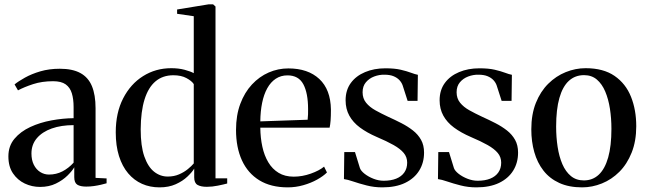

<svg xmlns="http://www.w3.org/2000/svg" viewBox="-20 -838 2928 870"><path d="M161.5 9Q124.5 9 92 -6.5Q59.5 -22 38.8 -52.5Q18 -83 18 -129.5Q18 -176.5 45.5 -209.2Q73 -242 117.2 -262.5Q161.5 -283 213.2 -292.5Q265 -302 313.5 -302.5V-353Q313.5 -389 305.5 -415.2Q297.5 -441.5 277.5 -455.8Q257.5 -470 220.5 -470Q170.5 -470 130 -456.8Q89.5 -443.5 61.5 -428.5L46 -455.5Q63 -469.5 93 -486.2Q123 -503 163 -514.8Q203 -526.5 251 -526.5Q308.5 -526.5 344.2 -507Q380 -487.5 396.5 -447.8Q413 -408 413 -347.5V-32L463 -29.5V-7.5Q452.5 -4.5 437.8 -1Q423 2.5 405.8 5Q388.5 7.5 370.5 7.5Q344 7.5 330.2 -1.2Q316.5 -10 316.5 -35V-80Q307 -63.5 285.8 -42.5Q264.5 -21.5 233.2 -6.2Q202 9 161.5 9ZM202 -47Q235 -47 263 -61.5Q291 -76 313.5 -101V-271Q257.5 -271 214.5 -255.8Q171.5 -240.5 147 -211.8Q122.5 -183 122.5 -142.5Q122.5 -113 133.2 -91.5Q144 -70 162.2 -58.5Q180.5 -47 202 -47Z M703 11Q659.5 11 623.5 -5Q587.5 -21 560.8 -52.5Q534 -84 519.2 -130.8Q504.5 -177.5 504.5 -238.5Q504.5 -327 538 -392.2Q571.5 -457.5 628.5 -493.2Q685.5 -529 756 -529Q789.5 -529 816.5 -521.8Q843.5 -514.5 858 -506.5V-764.5L782.5 -775.5V-795L926 -818.5H945.5L956.5 -808.5V-30H1009.5V-6.5Q993 -2 967.2 3.2Q941.5 8.5 917 8.5Q890 8.5 875 -0.2Q860 -9 860 -34V-74Q850.5 -58 829.2 -37.8Q808 -17.5 776.2 -3.2Q744.5 11 703 11ZM740 -38Q768.5 -38 791.5 -48Q814.5 -58 831.5 -72Q848.5 -86 858 -97.5V-457Q848.5 -471.5 824.8 -484.2Q801 -497 765.5 -497Q717.5 -497 684.8 -469.5Q652 -442 635 -387.5Q618 -333 617.5 -252Q617.5 -176 634 -129Q650.5 -82 678.2 -60Q706 -38 740 -38Z M1284 11Q1207.5 11 1155.2 -21Q1103 -53 1076.2 -111.5Q1049.5 -170 1049.5 -249.5Q1049.5 -315.5 1068.8 -367.2Q1088 -419 1121.5 -455Q1155 -491 1197.5 -509.5Q1240 -528 1286.5 -528Q1375.5 -528 1426.8 -480.2Q1478 -432.5 1479.5 -342Q1479.5 -311 1478 -291.8Q1476.5 -272.5 1473.5 -259.5H1159.5Q1160 -213.5 1168.8 -173.2Q1177.5 -133 1195.8 -102.5Q1214 -72 1242.5 -54.8Q1271 -37.5 1311 -37.5Q1349.5 -37.5 1388.2 -51.2Q1427 -65 1448.5 -83L1461.5 -56.5Q1444.5 -39.5 1416.5 -24Q1388.5 -8.5 1354.2 1.2Q1320 11 1284 11ZM1159.5 -288 1374 -295.5Q1375.5 -308 1375.8 -319.8Q1376 -331.5 1376 -343.5Q1376 -416 1354.5 -456.2Q1333 -496.5 1282.5 -496.5Q1252.5 -496.5 1229.5 -481.2Q1206.5 -466 1191 -438Q1175.5 -410 1167.8 -372Q1160 -334 1159.5 -288Z M1712.5 11Q1675 11 1641 2.2Q1607 -6.5 1580.8 -15.5Q1554.5 -24.5 1538.5 -26.5L1540 -149H1588.5L1611 -76Q1615.5 -63.5 1632.5 -50.2Q1649.5 -37 1672.5 -28Q1695.5 -19 1718.5 -19Q1751.5 -19 1775.2 -28.5Q1799 -38 1812 -56.5Q1825 -75 1825 -101Q1825 -126 1809.5 -144.8Q1794 -163.5 1763.5 -180.8Q1733 -198 1687 -217.5Q1643 -236.5 1611.2 -260Q1579.5 -283.5 1562.8 -314Q1546 -344.5 1546 -383.5Q1546 -429.5 1569.5 -461.8Q1593 -494 1634 -511.2Q1675 -528.5 1726.5 -528.5Q1768 -528.5 1795.8 -522Q1823.5 -515.5 1842 -508.5Q1860.5 -501.5 1873.5 -499L1872 -381H1827L1804.5 -451Q1800 -464 1789.8 -475Q1779.5 -486 1763 -492.8Q1746.5 -499.5 1722 -499.5Q1698.5 -500 1675.8 -491.5Q1653 -483 1638 -465.2Q1623 -447.5 1623 -420Q1623 -392 1638.8 -372.5Q1654.5 -353 1681 -338.2Q1707.5 -323.5 1738.5 -309Q1769.5 -295 1798.8 -280Q1828 -265 1851.2 -246.8Q1874.5 -228.5 1888 -204.2Q1901.5 -180 1901.5 -146.5Q1901.5 -100.5 1879.5 -65Q1857.5 -29.5 1815.5 -9.2Q1773.5 11 1712.5 11Z M2138.5 11Q2101 11 2067 2.2Q2033 -6.5 2006.8 -15.5Q1980.5 -24.5 1964.5 -26.5L1966 -149H2014.5L2037 -76Q2041.5 -63.5 2058.5 -50.2Q2075.5 -37 2098.5 -28Q2121.5 -19 2144.5 -19Q2177.5 -19 2201.2 -28.5Q2225 -38 2238 -56.5Q2251 -75 2251 -101Q2251 -126 2235.5 -144.8Q2220 -163.5 2189.5 -180.8Q2159 -198 2113 -217.5Q2069 -236.5 2037.2 -260Q2005.5 -283.5 1988.8 -314Q1972 -344.5 1972 -383.5Q1972 -429.5 1995.5 -461.8Q2019 -494 2060 -511.2Q2101 -528.5 2152.5 -528.5Q2194 -528.5 2221.8 -522Q2249.5 -515.5 2268 -508.5Q2286.5 -501.5 2299.5 -499L2298 -381H2253L2230.5 -451Q2226 -464 2215.8 -475Q2205.5 -486 2189 -492.8Q2172.5 -499.5 2148 -499.5Q2124.5 -500 2101.8 -491.5Q2079 -483 2064 -465.2Q2049 -447.5 2049 -420Q2049 -392 2064.8 -372.5Q2080.5 -353 2107 -338.2Q2133.5 -323.5 2164.5 -309Q2195.5 -295 2224.8 -280Q2254 -265 2277.2 -246.8Q2300.5 -228.5 2314 -204.2Q2327.5 -180 2327.5 -146.5Q2327.5 -100.5 2305.5 -65Q2283.5 -29.5 2241.5 -9.2Q2199.5 11 2138.5 11Z M2387.5 -252Q2387.5 -320 2408.2 -371.8Q2429 -423.5 2464.2 -458.5Q2499.5 -493.5 2543.5 -511.2Q2587.5 -529 2633.5 -529Q2714 -529 2764.8 -494Q2815.5 -459 2839.2 -399.5Q2863 -340 2863 -266Q2863 -198.5 2842.2 -146.5Q2821.5 -94.5 2786.5 -59.5Q2751.5 -24.5 2707.5 -6.8Q2663.5 11 2617.5 11Q2558 11 2514.2 -9Q2470.5 -29 2442.5 -65Q2414.5 -101 2401 -148.8Q2387.5 -196.5 2387.5 -252ZM2625.5 -20.5Q2665.5 -20.5 2693.2 -46.5Q2721 -72.5 2735.8 -124.5Q2750.5 -176.5 2750.5 -254Q2750.5 -301.5 2743.8 -345.2Q2737 -389 2722.5 -423.2Q2708 -457.5 2684.5 -477.5Q2661 -497.5 2626.5 -497.5Q2586 -497.5 2557.8 -471.8Q2529.5 -446 2514.8 -394.2Q2500 -342.5 2500 -264Q2500 -216 2506.8 -172.2Q2513.5 -128.5 2528.2 -94.2Q2543 -60 2567 -40.2Q2591 -20.5 2625.5 -20.5Z"/></svg>

Font: Merriweather 120pt
Style: Regular
Weight: 400
Version: Version 2.100